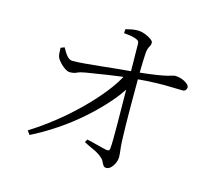

<svg xmlns="http://www.w3.org/2000/svg" viewBox="-108 -905 1216 1057"><g transform="rotate(15 500.0 -376.0)"><path d="M109 -76Q172 -115 238.5 -167Q305 -219 366 -278.5Q427 -338 476 -399Q525 -460 553 -518L603 -520L601 -480Q574 -424 522.5 -363.5Q471 -303 405.5 -244.5Q340 -186 267 -137Q194 -88 125 -54ZM579 12Q568 12 562 3Q556 -6 551 -17Q546 -28 537 -35Q517 -54 485.5 -68Q454 -82 430 -95L439 -112Q468 -106 501.5 -97Q535 -88 555 -84Q573 -81 574 -97Q576 -114 576.5 -152Q577 -190 576.5 -239Q576 -288 575.5 -339.5Q575 -391 574.5 -437Q574 -483 574 -512Q574 -545 573.5 -579Q573 -613 572.5 -642Q572 -671 572 -691Q572 -705 566 -710Q560 -715 546 -720Q533 -724 516.5 -726.5Q500 -729 483 -730L484 -753Q496 -756 514 -760Q532 -764 552 -764Q572 -764 593.5 -756Q615 -748 629.5 -737.5Q644 -727 644 -719Q644 -708 640.5 -701.5Q637 -695 632.5 -686Q628 -677 626 -657Q625 -641 624 -616.5Q623 -592 622.5 -567.5Q622 -543 622 -523Q622 -489 622 -441Q622 -393 622 -342Q622 -291 623 -245Q624 -199 625 -170Q626 -138 628 -119Q630 -100 631.5 -88Q633 -76 633 -65Q633 -47 625 -29Q617 -11 605 0.5Q593 12 579 12ZM249 -445Q237 -445 220.5 -456Q204 -467 190.5 -482Q177 -497 172 -508Q168 -518 167 -534.5Q166 -551 166 -562L187 -570Q203 -540 217.5 -524Q232 -508 250 -509Q274 -509 316.5 -512.5Q359 -516 410 -521.5Q461 -527 511 -532Q561 -537 600 -540Q676 -548 717 -554.5Q758 -561 776.5 -566Q795 -571 802 -573.5Q809 -576 816 -576Q829 -576 843 -572.5Q857 -569 869.5 -562.5Q882 -556 890 -548Q898 -540 898 -531Q898 -523 892 -516Q886 -509 876 -509Q852 -509 814 -510.5Q776 -512 722.5 -510.5Q669 -509 595 -502Q527 -496 456.5 -485Q386 -474 336 -466Q305 -461 288.5 -453Q272 -445 249 -445Z"/></g></svg>

Font: Noto Serif HK ExtraLight Light
Style: Regular
Weight: 300
Version: Version 2.002-H1;hotconv 1.1.0;makeotfexe 2.6.0